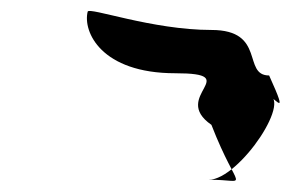

<svg xmlns="http://www.w3.org/2000/svg" viewBox="-20 -452 524 346"><path d="M138 -431C140 -440 254 -398 361 -398C460 -398 416 -316 465 -316C504 -230 473 -282 458 -282C514 -282 412 -128 356 -128C431 -129 410 -101 361 -227C286 -279 422 -320 296 -320C162 -320 129 -395 138 -431Z"/></svg>

Font: Interstorm
Style: Obl
Weight: 400
Version: Version 0.7